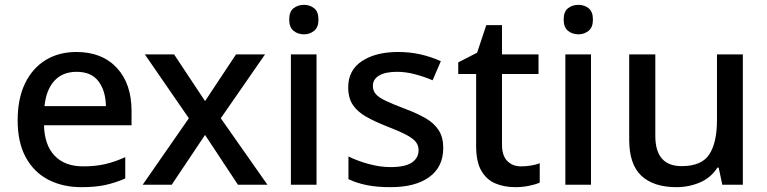

<svg xmlns="http://www.w3.org/2000/svg" viewBox="-20 -764 3173 794"><path d="M296 -549Q402 -549 463 -483.5Q524 -418 524 -305V-246H162Q164 -164 206 -120Q248 -76 324 -76Q375 -76 415.5 -85.5Q456 -95 498 -114V-26Q457 -8 415.5 1Q374 10 317 10Q239 10 179.5 -21Q120 -52 86.5 -113.5Q53 -175 53 -266Q53 -356 83.5 -419Q114 -482 168.5 -515.5Q223 -549 296 -549ZM297 -467Q239 -467 205 -430Q171 -393 164 -325H418Q417 -388 387.5 -427.5Q358 -467 297 -467Z M761 -275 579 -539H700L828 -346L956 -539H1076L893 -275L1086 0H964L828 -206L690 0H570Z M1237 -744Q1261 -744 1279 -730Q1297 -716 1297 -683Q1297 -651 1279 -636.5Q1261 -622 1237 -622Q1212 -622 1194 -636.5Q1176 -651 1176 -683Q1176 -716 1194 -730Q1212 -744 1237 -744ZM1289 -539V0H1183V-539Z M1813 -152Q1813 -74 1755.5 -32Q1698 10 1595 10Q1538 10 1496.5 1.5Q1455 -7 1421 -23V-117Q1457 -99 1504 -86Q1551 -73 1595 -73Q1656 -73 1683.5 -92Q1711 -111 1711 -143Q1711 -162 1700 -176.5Q1689 -191 1661 -206Q1633 -221 1581 -241Q1530 -261 1494 -281.5Q1458 -302 1439 -330.5Q1420 -359 1420 -403Q1420 -474 1477 -511.5Q1534 -549 1626 -549Q1676 -549 1719.5 -539Q1763 -529 1803 -511L1769 -432Q1734 -447 1696 -457Q1658 -467 1622 -467Q1573 -467 1547.5 -451.5Q1522 -436 1522 -409Q1522 -389 1534 -375Q1546 -361 1575.5 -347Q1605 -333 1655 -314Q1706 -295 1741 -274.5Q1776 -254 1794.5 -225Q1813 -196 1813 -152Z M2134 -76Q2155 -76 2176.5 -79.5Q2198 -83 2212 -89V-9Q2195 -1 2167.5 4.5Q2140 10 2111 10Q2066 10 2029.5 -5Q1993 -20 1971 -57Q1949 -94 1949 -161V-458H1875V-506L1953 -546L1991 -660H2056V-539H2207V-458H2056V-165Q2056 -120 2078 -98Q2100 -76 2134 -76Z M2372 -744Q2396 -744 2414 -730Q2432 -716 2432 -683Q2432 -651 2414 -636.5Q2396 -622 2372 -622Q2347 -622 2329 -636.5Q2311 -651 2311 -683Q2311 -716 2329 -730Q2347 -744 2372 -744ZM2424 -539V0H2318V-539Z M3052 -539V0H2967L2952 -71H2947Q2920 -29 2874.5 -9.5Q2829 10 2777 10Q2683 10 2632.5 -37Q2582 -84 2582 -186V-539H2690V-202Q2690 -77 2799 -77Q2882 -77 2913.5 -126Q2945 -175 2945 -267V-539Z"/></svg>

Font: Noto Sans Lao Looped Medium
Style: Regular
Weight: 500
Designer: Mark Frömberg, Ben Mitchell
Foundry: The Fontpad Ltd
Version: Version 1.002; ttfautohint (v1.8.4.7-5d5b)